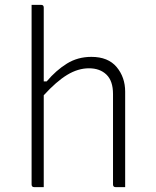

<svg xmlns="http://www.w3.org/2000/svg" viewBox="-20 -770 640 790"><path d="M121 0Q110 0 110 -11V-750H149Q160 -750 160 -739V-435H172Q211 -481 255.5 -508.5Q300 -536 356 -536Q425 -536 460 -494Q495 -452 495 -393V0H456Q445 0 445 -11V-383Q445 -437 418 -463Q391 -489 346 -489Q301 -489 256.5 -462Q212 -435 160 -378V0Z"/></svg>

Font: Recursive Sn Lnr St Lt
Style: Regular
Weight: 300
Version: Version 1.079;hotconv 1.0.112;makeotfexe 2.5.65598; ttfautoh